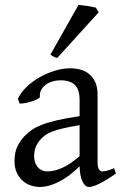

<svg xmlns="http://www.w3.org/2000/svg" viewBox="-20 -747 499 782"><path d="M171.9 -48.8Q201.2 -48.8 234.1 -63.7Q267.1 -78.6 304.2 -110.8V-237.3Q263.2 -230.5 236.6 -224.1Q210 -217.8 192.9 -211.2Q175.8 -204.6 165.5 -197.3Q155.3 -189.9 147.5 -181.6Q134.8 -168.5 127 -151.6Q119.1 -134.8 119.1 -111.8Q119.1 -92.3 125 -80.1Q130.9 -67.9 139.2 -60.8Q147.5 -53.7 156.5 -51.3Q165.5 -48.8 171.9 -48.8ZM452.1 -40Q410.6 -11.2 383.5 1.7Q356.4 14.6 342.8 14.6Q326.7 14.6 315.9 -7.8Q305.2 -30.3 304.2 -69.8Q282.2 -47.9 260.3 -31.7Q238.3 -15.6 217.3 -5.4Q196.3 4.9 177.5 9.8Q158.7 14.6 143.1 14.6Q125.5 14.6 106.9 8.8Q88.4 2.9 73.5 -9.8Q58.6 -22.5 48.8 -42.5Q39.1 -62.5 39.1 -90.8Q39.1 -127.9 52 -152.8Q64.9 -177.7 83 -195.8Q94.7 -207.5 109.6 -218Q124.5 -228.5 149.2 -238.3Q173.8 -248 210.9 -256.8Q248 -265.6 304.2 -273.9V-342.8Q304.2 -359.4 300.3 -373.8Q296.4 -388.2 287.1 -398.7Q277.8 -409.2 262 -414.8Q246.1 -420.4 222.2 -419.9Q206.5 -419.4 191.4 -414.6Q176.3 -409.7 165 -400.9Q153.8 -392.1 147.5 -380.1Q141.1 -368.2 142.6 -353.5Q143.1 -349.1 132.6 -343.5Q122.1 -337.9 107.7 -333.5Q93.3 -329.1 79.3 -326.7Q65.4 -324.2 59.6 -325.7L52.7 -344.7Q64 -369.1 86.9 -391.6Q109.9 -414.1 139.4 -431.2Q168.9 -448.2 201.9 -458.5Q234.9 -468.8 265.6 -468.8Q319.3 -468.8 348.4 -440.7Q377.4 -412.6 377.4 -362.3V-86.9Q377.4 -66.4 382.8 -57.6Q388.2 -48.8 397 -48.8Q403.8 -48.8 414.6 -51.3Q425.3 -53.7 444.8 -62ZM213.4 -511.2Q204.6 -512.7 197.8 -516.6Q190.9 -520.5 185.5 -524.9L299.8 -727.1Q305.7 -726.6 315.2 -725.3Q324.7 -724.1 335.2 -722.7Q345.7 -721.2 355.5 -719.2Q365.2 -717.3 370.6 -715.8L381.8 -696.8Z"/></svg>

Font: Noto Serif Devanagari
Style: Bold
Weight: 700
Designer: Monotype Design Team
Foundry: Monotype Imaging Inc.
Version: Version 1.01